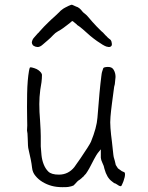

<svg xmlns="http://www.w3.org/2000/svg" viewBox="-20 -760 612 796"><path d="M381 -650Q397 -634 400 -631Q402 -629 407 -625Q412 -620 417 -614Q422 -610 426 -605Q430 -601 433 -599Q442 -594 443 -583Q446 -571 439 -567Q436 -565 431 -565L421 -567Q409 -571 382 -590Q355 -609 323 -639Q309 -651 299 -657V-658Q286 -669 282 -672Q279 -673 278 -672Q275 -669 270 -665Q265 -661 257 -655L241 -643Q233 -637 220 -630Q209 -624 200 -614Q192 -605 178 -593Q167 -584 157 -575Q146 -565 136 -565Q134 -565 130 -566Q127 -566 124 -568Q120 -569 116 -573Q112 -579 112 -584V-585Q114 -597 122 -605Q128 -611 136 -621L139 -624H140L141 -626Q163 -651 178 -665Q192 -679 207 -692Q221 -705 226 -710Q231 -716 237 -720Q243 -725 251 -729Q259 -733 265 -736Q272 -739 275 -740Q279 -741 284 -738Q288 -736 295 -733Q303 -731 310 -725Q317 -719 321 -713Q325 -708 332 -703Q340 -697 348 -687Q361 -671 381 -650ZM400 -444 401 -450V-452Q401 -457 408 -477Q410 -482 427 -482.5Q444 -483 451 -471Q459 -458 459 -441Q457 -421 456 -411Q455 -405 453 -399V-398Q452 -391 451 -383Q450 -375 444 -330Q440 -300 438 -275Q436 -254 438 -229Q440 -202 444 -173Q449 -128 450 -118Q450 -112 456 -93Q458 -83 460 -76L469 -62L483 -52L484 -51Q489 -49 495 -46Q497 -46 498 -41Q499 -36 497 -26Q496 -23 492 -9Q488 1 487 3Q485 7 483 11L480 12Q473 11 464 4Q458 0 453 -1Q449 -4 444 -8Q423 -23 413 -60Q411 -68 410 -72Q406 -81 404 -86Q402 -91 400 -96Q399 -101 398 -106Q398 -111 398 -121V-141L385 -125Q381 -120 370 -100Q364 -88 357 -75Q350 -61 343 -50Q337 -39 328 -31L327 -29L323 -26L319 -22L314 -18L312 -16Q305 -12 301 -8L289 5Q287 6 285 9Q276 13 263 15Q258 16 239 16Q214 16 194 10.5Q174 5 156.5 -5.5Q139 -16 127 -31Q115 -45 113 -64Q111 -82 107.5 -99Q104 -116 100 -133Q96 -149 96 -157Q96 -171 95 -185Q94 -195 94 -205V-206Q93 -213 92 -219Q92 -228 93 -240Q93 -248 92.5 -269Q92 -290 92 -316.5Q92 -343 92.5 -371.5Q93 -400 95 -424Q97 -448 100 -465Q102 -477 104 -480H105Q105 -481 107 -481Q111 -481 122 -477.5Q133 -474 139.5 -469Q146 -464 150 -459Q154 -453 154 -450Q154 -434 152 -419Q149 -404 147 -388Q145 -373 144 -358Q143 -343 143 -329Q143 -296 146 -262Q149 -216 149 -196V-153Q149 -147 152 -117Q154 -97 161 -79Q168 -61 180 -49Q193 -36 224 -36Q244 -36 260 -44Q276 -52 288 -67Q299 -82 314 -104Q350 -157 357 -172Q381 -231 384 -272Q393 -390 400 -443Z"/></svg>

Font: ToneOZ-Pinyin-Tsuipita-TC
Style: Regular
Weight: 400
Designer: ÂÆ£ÂøóÂáåJeffrey Xuan(jeffreyx@gmail.com, ToneOZ.com) ÈòøÂù§(cjkFonts)
Foundry: ToneOZ
Version: Version 0.24071